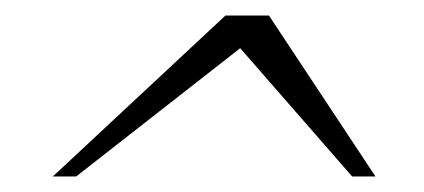

<svg xmlns="http://www.w3.org/2000/svg" viewBox="-20 -681 545 247"><path d="M48 -454 270 -661H326L463 -454H433L289 -619L78 -454Z"/></svg>

Font: Fleur De Leah
Style: Regular
Weight: 400
Designer: Robert E. Leuschke
Foundry: Robert E. Leuschke
Version: Version 1.010; ttfautohint (v1.8.3)